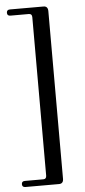

<svg xmlns="http://www.w3.org/2000/svg" viewBox="-58 -763 404 913"><g transform="rotate(-5 144.0 -306.0)"><path d="M128.5 72V-684Q128.5 -700.5 113.5 -700.5H25.5Q10 -700.5 10 -715Q10 -730 25.5 -730H186Q207 -730 207 -706V94Q207 117.5 186 117.5H25.5Q10 117.5 10 103Q10 88.5 25.5 88.5H113.5Q128.5 88.5 128.5 72Z"/></g></svg>

Font: Fraunces 144pt Soft
Style: Regular
Weight: 400
Version: Version 1.000;[0bf87f6ff]